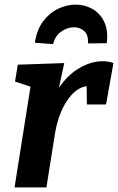

<svg xmlns="http://www.w3.org/2000/svg" viewBox="-20 -811 511 831"><path d="M43 0 112 -436 45 -458 57 -531 258 -538 235 -431Q274 -488 324.5 -517Q375 -546 424 -546Q451 -546 471 -538L439 -359H356L355 -438Q308 -432 269.5 -374Q231 -316 217 -227L181 0ZM307 -791Q347 -791 380.5 -772Q414 -753 431.5 -715.5Q449 -678 442 -624L361 -623Q363 -660 344.5 -676.5Q326 -693 301 -693Q271 -693 244.5 -674Q218 -655 210 -620L131 -626Q139 -682 166.5 -718.5Q194 -755 231.5 -773Q269 -791 307 -791Z"/></svg>

Font: Bitter
Style: Bold Italic
Weight: 700
Italic angle: -9°
Designer: Sol Matas, and Bitter project Authors
Foundry: Sol Matas
Version: Version 2.001